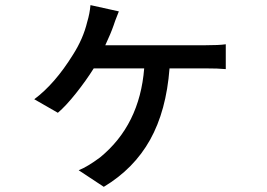

<svg xmlns="http://www.w3.org/2000/svg" viewBox="-20 -639 1040 747"><path d="M389.6 -462.9H775.4Q833 -462.9 858.4 -466.8V-370.1Q830.1 -373 775.4 -373H639.6Q627 -208 564 -95.2Q501 17.6 383.8 87.9L286.1 23.4Q320.3 9.8 369.1 -26.4Q523.4 -152.3 541 -373H344.7Q315.4 -326.2 275.9 -276.4Q236.3 -226.6 205.1 -200.2L113.3 -252.9Q193.4 -312.5 263.7 -425.8Q303.7 -488.3 319.3 -553.7Q329.1 -585.9 332 -619.1L442.4 -594.7Q424.8 -550.8 421.9 -540Q411.1 -508.8 389.6 -462.9Z"/></svg>

Font: Gen Shin Gothic Medium
Style: Regular
Weight: 500
Designer: [Source Han Sans]
Ryoko NISHIZUKA  (kana & ideographs); Paul D. Hunt (Latin, Greek & Cyrillic); Wenlong ZHANG  (bopomofo
Version: Version 1.002.20150607